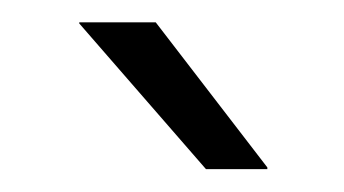

<svg xmlns="http://www.w3.org/2000/svg" viewBox="-20 -702 308 172"><path d="M119.5 -682 219.5 -552V-550.5H164.5L51 -681V-682Z"/></svg>

Font: Anek Odia Medium Light
Style: Regular
Weight: 300
Version: Version 1.003